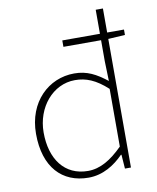

<svg xmlns="http://www.w3.org/2000/svg" viewBox="-89 -863 772 944"><g transform="rotate(-10 297.5 -390.5)"><path d="M454 -111C396 -53 341 -20 280 -20C163 -20 97 -111 97 -244C97 -369 182 -471 293 -471C348 -471 396 -452 454 -399ZM490 -674V-794H454V-674H266V-642H454V-537L457 -438C403 -480 359 -504 295 -504C167 -504 59 -403 59 -244C59 -77 145 13 277 13C350 13 409 -26 452 -70H455L460 0H490V-642L574 -647V-674Z"/></g></svg>

Font: Noto Sans Japanese Thin
Style: Regular
Weight: 100
Designer: Ryoko NISHIZUKA (kana & ideographs); Paul D. Hunt (Latin, Greek & Cyrillic); Wenlong ZHANG (bopomofo); Sandoll Communica
Foundry: Adobe Systems Incorporated
Version: Version 1.000;PS 1;hotconv 1.0.78;makeotf.lib2.5.61930